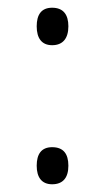

<svg xmlns="http://www.w3.org/2000/svg" viewBox="-20 -560 271 497"><path d="M75 -492C75 -461 88 -443 115 -443C143 -443 157 -461 157 -492C157 -522 144 -540 115 -540C87 -540 75 -522 75 -492ZM75 -131C75 -101 88 -83 115 -83C143 -83 157 -100 157 -131C157 -162 144 -179 115 -179C87 -179 75 -161 75 -131Z"/></svg>

Font: Noto Sans Kannada UI Condensed Light
Style: Regular
Weight: 300
Width: 3
Designer: Jelle Bosma - Monotype Design Team
Foundry: Monotype Imaging Inc.
Version: Version 2.005